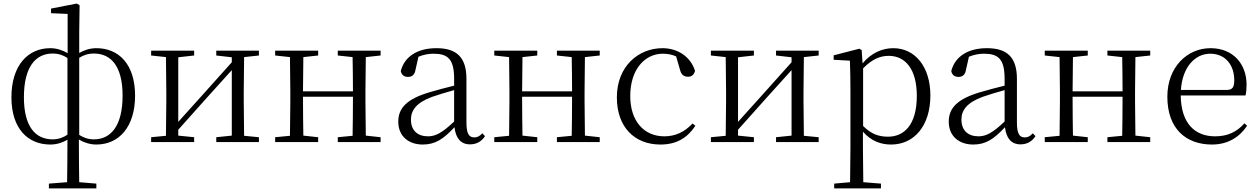

<svg xmlns="http://www.w3.org/2000/svg" viewBox="-20 -796 7053 1076"><path d="M520 14C646 14 737 -84 737 -260C737 -438 644 -526 520 -526C483 -526 449 -514 424 -499V-615L426 -767L410 -776L266 -748V-722L359 -718V-498C334 -513 300 -526 262 -526C136 -526 44 -429 44 -251C44 -74 137 14 262 14C300 14 333 2 358 -13C358 88 357 159 356 225L254 233V260H520V233L424 225C423 160 422 95 422 -14C447 1 482 14 520 14ZM358 -41C335 -26 309 -15 275 -15C178 -15 114 -87 114 -251C114 -419 178 -496 275 -496C309 -496 335 -486 358 -471ZM424 -472C446 -486 472 -496 506 -496C603 -496 667 -424 667 -260C667 -93 603 -15 506 -15C472 -15 446 -26 424 -40Z M1192 -485 1279 -475V-447L1115 -264L979 -113V-475L1068 -485V-512H827V-485L910 -476L912 -285V-227L910 -35L827 -27V0H1068V-27L979 -36V-69L1139 -248L1279 -403V-36L1192 -27V0H1431V-27L1348 -35L1346 -227V-285L1348 -476L1431 -485V-512H1192Z M1873 -485 1956 -476C1957 -422 1958 -343 1958 -284H1678L1680 -476L1763 -485V-512H1522V-485L1605 -476L1607 -285V-227L1605 -35L1522 -27V0H1763V-27L1680 -36C1679 -91 1678 -176 1678 -254H1958C1958 -176 1957 -91 1956 -35L1873 -27V0H2113V-27L2030 -36L2028 -227V-285L2030 -476L2113 -485V-512H1873Z M2614 13C2649 13 2678 -2 2698 -33L2683 -49C2667 -32 2655 -26 2638 -26C2609 -26 2594 -45 2594 -111V-354C2594 -476 2538 -526 2426 -526C2319 -526 2247 -479 2226 -398C2230 -377 2244 -365 2266 -365C2289 -365 2304 -376 2309 -407L2325 -478C2354 -490 2382 -495 2409 -495C2489 -495 2525 -466 2525 -354V-316C2480 -305 2431 -292 2387 -279C2259 -241 2212 -190 2212 -114C2212 -31 2272 14 2349 14C2421 14 2466 -18 2527 -83C2534 -23 2561 13 2614 13ZM2525 -115C2459 -52 2421 -32 2379 -32C2321 -32 2283 -64 2283 -126C2283 -179 2315 -221 2401 -253C2438 -266 2482 -279 2525 -291Z M3101 -485 3184 -476C3185 -422 3186 -343 3186 -284H2906L2908 -476L2991 -485V-512H2750V-485L2833 -476L2835 -285V-227L2833 -35L2750 -27V0H2991V-27L2908 -36C2907 -91 2906 -176 2906 -254H3186C3186 -176 3185 -91 3184 -35L3101 -27V0H3341V-27L3258 -36L3256 -227V-285L3258 -476L3341 -485V-512H3101Z M3681 14C3774 14 3833 -25 3877 -91L3861 -104C3816 -55 3763 -32 3703 -32C3591 -32 3512 -115 3512 -258C3512 -404 3591 -495 3695 -495C3720 -495 3744 -491 3769 -480L3790 -408C3797 -379 3810 -366 3836 -366C3856 -366 3869 -376 3875 -399C3851 -477 3779 -526 3693 -526C3559 -526 3437 -426 3437 -250C3437 -85 3535 14 3681 14Z M4329 -485 4416 -475V-447L4252 -264L4116 -113V-475L4205 -485V-512H3964V-485L4047 -476L4049 -285V-227L4047 -35L3964 -27V0H4205V-27L4116 -36V-69L4276 -248L4416 -403V-36L4329 -27V0H4568V-27L4485 -35L4483 -227V-285L4485 -476L4568 -485V-512H4329Z M4974 14C5103 14 5194 -91 5194 -261C5194 -422 5108 -526 4986 -526C4927 -526 4864 -501 4814 -441L4809 -515L4796 -523L4652 -486V-461L4743 -456C4745 -406 4746 -351 4746 -282V30L4744 225L4655 233V260H4917V233L4818 225L4816 30V-58C4864 -3 4920 14 4974 14ZM4817 -413C4870 -467 4915 -483 4961 -483C5053 -483 5118 -409 5118 -259C5118 -94 5045 -30 4957 -30C4905 -30 4863 -44 4817 -90Z M5699 13C5734 13 5763 -2 5783 -33L5768 -49C5752 -32 5740 -26 5723 -26C5694 -26 5679 -45 5679 -111V-354C5679 -476 5623 -526 5511 -526C5404 -526 5332 -479 5311 -398C5315 -377 5329 -365 5351 -365C5374 -365 5389 -376 5394 -407L5410 -478C5439 -490 5467 -495 5494 -495C5574 -495 5610 -466 5610 -354V-316C5565 -305 5516 -292 5472 -279C5344 -241 5297 -190 5297 -114C5297 -31 5357 14 5434 14C5506 14 5551 -18 5612 -83C5619 -23 5646 13 5699 13ZM5610 -115C5544 -52 5506 -32 5464 -32C5406 -32 5368 -64 5368 -126C5368 -179 5400 -221 5486 -253C5523 -266 5567 -279 5610 -291Z M6186 -485 6269 -476C6270 -422 6271 -343 6271 -284H5991L5993 -476L6076 -485V-512H5835V-485L5918 -476L5920 -285V-227L5918 -35L5835 -27V0H6076V-27L5993 -36C5992 -91 5991 -176 5991 -254H6271C6271 -176 6270 -91 6269 -35L6186 -27V0H6426V-27L6343 -36L6341 -227V-285L6343 -476L6426 -485V-512H6186Z M6772 14C6860 14 6925 -26 6969 -91L6954 -105C6912 -57 6860 -32 6790 -32C6678 -32 6599 -102 6597 -261H6960C6964 -277 6966 -297 6966 -321C6966 -438 6890 -526 6764 -526C6633 -526 6522 -420 6522 -254C6522 -74 6627 14 6772 14ZM6598 -292C6606 -418 6676 -495 6762 -495C6848 -495 6897 -431 6897 -346C6897 -309 6888 -292 6855 -292Z"/></svg>

Font: Noto Serif KR Light
Style: Regular
Weight: 300
Designer: Ryoko NISHIZUKA 西塚涼子 (kana & ideographs); Frank Grießhammer (Latin, Greek & Cyrillic); Wenlong ZHANG 张文龙 (bopomofo); San
Foundry: Adobe
Version: Version 2.001;hotconv 1.1.0;makeotfexe 2.6.0